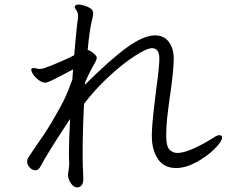

<svg xmlns="http://www.w3.org/2000/svg" viewBox="-20 -771 1040 841"><path d="M664 -378Q678 -478 678 -513Q678 -560 646 -560Q623 -560 569 -525Q515 -490 454 -433Q393 -376 348 -316Q342 -198 342 -96Q342 -53 343 -35Q343 -28 344 -17Q345 -6 345 11Q345 50 316 50Q302 49 290 31Q278 13 278 -5V-8Q279 -15 281 -28.5Q283 -42 283 -53V-59Q282 -71 282 -100Q282 -157 287 -250L275 -232Q185 -95 159 -45Q149 -25 136 -25Q121 -25 110 -37.5Q99 -50 99 -62Q99 -74 104 -81Q104 -81 134 -126Q175 -183 203 -230L218 -256Q243 -298 260.5 -333.5Q278 -369 297 -423L300 -467Q238 -434 212.5 -421.5Q187 -409 179 -409Q165 -409 150.5 -419.5Q136 -430 126.5 -443.5Q117 -457 117 -466Q117 -469 119 -471Q122 -473 128 -473Q133 -473 140 -471Q147 -469 152 -469Q163 -469 173 -472Q193 -479 233.5 -496Q274 -513 305 -529Q315 -651 322 -694V-701Q322 -711 319 -718Q318 -721 312.5 -729Q307 -737 307 -741L308 -743Q311 -751 323 -751Q340 -751 364 -741Q388 -731 388 -713V-710Q388 -702 382 -679Q372 -638 364 -552Q375 -550 389.5 -538Q404 -526 404 -517Q404 -512 397 -498Q372 -455 353 -411Q353 -404 352 -400Q467 -514 538.5 -565Q610 -616 659 -616Q698 -616 719.5 -587.5Q741 -559 741 -513V-510Q740 -473 735 -430Q730 -387 724 -347Q716 -290 712 -252Q708 -214 708 -177Q708 -130 722.5 -115.5Q737 -101 757 -101Q807 -101 914 -167Q915 -168 924 -173.5Q933 -179 941 -179Q946 -179 950 -176Q953 -173 953 -169Q953 -152 920 -119Q887 -86 840 -60.5Q793 -35 751 -35Q698 -35 671.5 -75Q645 -115 645 -175V-179Q646 -226 654 -295.5Q662 -365 664 -378Z"/></svg>

Font: Iansui 0.93
Style: Regular
Weight: 400
Designer: But Ko / Fontworks Inc.
Foundry: zi-hi.com / Fontworks Inc.
Version: Version 0.931